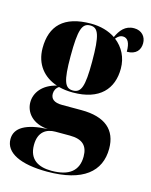

<svg xmlns="http://www.w3.org/2000/svg" viewBox="-134 -662 768 975"><g transform="rotate(15 249.5 -175.0)"><path d="M209 234C398 234 484 160 484 40C484 -58 423 -113 297 -113H196C152 -113 135 -130 135 -156C135 -172 142 -187 157 -197C180 -191 205 -188 231 -188C373 -188 436 -262 436 -368C436 -426 411 -475 368 -508C381 -523 391 -529 404 -529C430 -529 443 -506 443 -459C492 -459 512 -487 512 -522C512 -556 489 -584 449 -584C401 -584 377 -551 360 -514C326 -537 282 -550 231 -550C88 -550 25 -483 25 -367C25 -281 74 -224 145 -201C72 -184 36 -135 36 -85C36 -32 76 19 157 24C44 29 -13 62 -13 122C-13 194 69 234 209 234ZM229 -198C187 -198 173 -232 173 -363C173 -504 187 -540 230 -540C272 -540 286 -504 286 -364C286 -232 272 -198 229 -198ZM230 224C161 224 110 197 110 120C110 50 152 27 198 27H274C341 27 369 56 369 112C369 186 323 224 230 224Z"/></g></svg>

Font: Noto Serif Display Condensed Black
Style: Regular
Weight: 900
Width: 3
Designer: Monotype Design Team
Foundry: Monotype Imaging Inc.
Version: Version 2.009